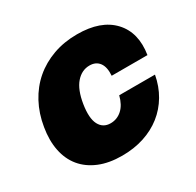

<svg xmlns="http://www.w3.org/2000/svg" viewBox="-127 -694 861 845"><g transform="rotate(-30 303.5 -272.0)"><path d="M29.8 -271.3Q40.1 -334.9 68 -386.9Q95.9 -438.9 138.7 -475.7Q181.5 -512.4 237.4 -532.5Q293.3 -552.6 359.4 -552.6Q480.1 -552.6 539.8 -488.6Q599.4 -424.7 582.4 -318.2H400.6Q403.8 -361.2 387.1 -383.7Q370.4 -406.2 338.1 -406.2Q298.7 -406.2 269.7 -373Q240.8 -339.8 230.1 -272.7Q219.5 -205.6 236.9 -172.4Q254.3 -139.2 292.6 -139.2Q326 -139.2 350.9 -161.8Q375.7 -184.3 386.4 -227.3H568.2Q558.2 -172.9 532.3 -129.1Q506.4 -85.2 467.3 -54.3Q428.3 -23.4 377.1 -6.7Q326 9.9 265.6 9.9Q199.2 9.9 150 -10.5Q100.9 -30.9 70.5 -67.8Q40.1 -104.8 29.7 -156.6Q19.2 -208.5 29.8 -271.3Z"/></g></svg>

Font: Inter P Black
Style: Italic
Weight: 900
Italic angle: -9.40001°
Designer: Rasmus Andersson
Foundry: rsms
Version: Version 3.018;git-588b23468